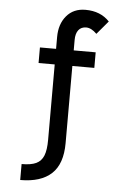

<svg xmlns="http://www.w3.org/2000/svg" viewBox="-61 -757 682 1019"><g transform="rotate(5 280.0 -248.0)"><path d="M215 -8V-410H129V-493H215V-556Q215 -625 252 -669Q289 -713 353 -713Q433 -713 481 -662L421 -591Q392 -620 365 -620Q338 -620 323.5 -601.5Q309 -583 309 -548V-493H426V-410H309V1Q309 112 252.5 164.5Q196 217 86 217V132Q136 132 163.5 119Q191 106 203 76Q215 46 215 -8Z"/></g></svg>

Font: Hanken Grotesk SemiBold
Style: Regular
Weight: 600
Designer: Alfredo Marco Pradil
Foundry: Hanken Design Co.
Version: Version 3.014